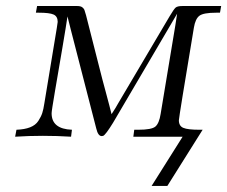

<svg xmlns="http://www.w3.org/2000/svg" viewBox="-20 -450 748 632"><path d="M29.8 0 34.2 -22.9Q61 -23.9 79.1 -31Q97.2 -38.1 106.2 -52Q115.2 -65.9 119.1 -77.9Q123 -89.8 126 -109.9L167 -357.9Q169.9 -376 169.9 -377.9Q169.9 -396 156.5 -402.1Q143.1 -408.2 107.9 -408.2H98.1L102.1 -430.2H233.9Q246.1 -430.2 251.5 -425.5Q256.8 -420.9 257.8 -417.5Q258.8 -414.1 263.2 -399.9Q285.2 -314 302.5 -245.4Q319.8 -176.8 327.4 -149.9Q335 -123 339.6 -104Q344.2 -85 347.2 -74.2Q352.1 -81.1 360.1 -94.5Q368.2 -107.9 370.1 -111.8L538.1 -396Q552.2 -419.9 558.1 -425Q564 -430.2 581.1 -430.2H708L704.1 -408.2H691.9Q649.9 -408.2 636.5 -398.2Q623 -388.2 618.2 -358.9Q569.3 -65.9 568.8 -54.2Q568.8 -35.2 583.5 -29.1Q598.1 -22.9 636.2 -22.9H647L530.8 162.1H479L581.1 0H418.9L421.9 -22.9H435.1Q479 -22.9 491.5 -33.4Q503.9 -43.9 508.8 -75.2L557.1 -366.2L563 -404.8L352.1 -45.9Q328.1 -6.8 319.8 -2.9Q316.9 -2 314.9 -2Q302.7 -2 296.9 -26.9L212.9 -353Q210.9 -359.9 207.5 -374.5Q204.1 -389.2 202.1 -396Q198.2 -368.2 185.1 -291Q171.9 -213.9 160.9 -149.4Q149.9 -85 149.9 -77.1Q149.9 -25.4 216.8 -22.9L213.9 0Q168 -2.9 121.1 -2.9Q74.7 -2.9 29.8 0Z"/></svg>

Font: CMU Serif Extra
Style: RomanSlanted
Weight: 500
Italic angle: -9.46001°
Version: Version 0.7.0